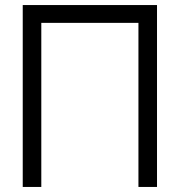

<svg xmlns="http://www.w3.org/2000/svg" viewBox="-20 -740 712 760"><path d="M70 0V-720H601.5V0H528V-649.5H143.5V0Z"/></svg>

Font: Vela Sans
Style: Regular
Weight: 400
Designer: Principal design: Mikhail Sharanda - project Manrope.
Design modification: Ravid Balaliev
Foundry: Mikhail Sharanda
Version: Version 1.001